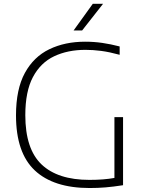

<svg xmlns="http://www.w3.org/2000/svg" viewBox="-20 -964 744 990"><path d="M442 5.5Q256 5.5 159.2 -85.5Q62.5 -176.5 62.5 -369Q62.5 -504 108.2 -587.8Q154 -671.5 234.5 -710.2Q315 -749 418.5 -749Q464 -749 507.2 -742.8Q550.5 -736.5 597 -724.5V-681.5Q544 -696 501.8 -701.5Q459.5 -707 420.5 -707Q329.5 -707 259.5 -674Q189.5 -641 150 -567Q110.5 -493 110.5 -370Q110.5 -196 194.2 -116.2Q278 -36.5 441 -36.5Q479 -36.5 510.5 -39Q542 -41.5 570 -46.5V-360H614.5V-9Q563.5 -1 524.2 2.2Q485 5.5 442 5.5ZM359.5 -807 458.5 -944.5H511.5L403.5 -807Z"/></svg>

Font: Encode Sans SmExp XLt
Style: Regular
Weight: 200
Width: 6
Designer: Multiple Designers
Foundry: Impallari Type
Version: Version 3.002; ttfautohint (v1.8.3) -l 8 -r 50 -G 200 -x 14 